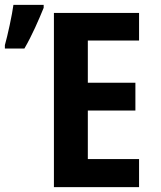

<svg xmlns="http://www.w3.org/2000/svg" viewBox="-42 -767 661 787"><path d="M-22 -568H58C90 -623 117 -686 137 -735V-747H13C8 -708 -11 -620 -22 -582ZM528 0V-115H318V-314H513V-428H318V-601H528V-714H179V0Z"/></svg>

Font: Noto Sans Display SemiCondensed
Style: Bold
Weight: 700
Width: 4
Designer: Monotype Design Team
Foundry: Monotype Imaging Inc.
Version: Version 1.900